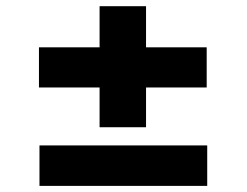

<svg xmlns="http://www.w3.org/2000/svg" viewBox="-20 -596 799 622"><path d="M106.2 -312.6V-442.7H649.6V-312.6ZM107.9 6.2V-124.9H651.3V6.2ZM302.6 -183.8V-575.9H453.1V-183.8Z"/></svg>

Font: Lexend Giga
Style: Regular
Weight: 400
Designer: Bonnie Shaver-Troup, Thomas Jockin
Foundry: Lexend
Version: Version 1.007